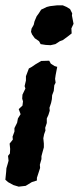

<svg xmlns="http://www.w3.org/2000/svg" viewBox="-34 -529 297 718"><path d="M201 -509 215 -503 228 -495 236 -479 235 -471 241 -440 233 -423 234 -404 220 -393 201 -379 190 -375 173 -364 155 -360 137 -361 118 -364 112 -375 96 -386 86 -400 82 -410 84 -422 92 -436 95 -449 103 -468 111 -479 120 -493 141 -503 153 -506 179 -509ZM150 -302 156 -291 170 -282 180 -279 174 -248 172 -234 174 -220 169 -210 167 -189 161 -173 160 -158 157 -144 151 -126 152 -115 147 -99 141 -86V-69L135 -51L136 -41L131 -27L128 -12L130 8V22L125 40L121 55V66L115 87L116 99L104 136V146L85 152L62 166L36 169L16 163L-4 152L-14 143L-11 114L-10 100L-5 83L-2 72L-4 54L3 45L4 28L2 8L14 -7L13 -18L20 -37V-50L30 -70L33 -86L43 -102L36 -121L50 -134L52 -150L49 -160L50 -175L61 -198L58 -207L63 -228V-244L74 -273L85 -279L98 -288L120 -301Z"/></svg>

Font: Winky Rough Medium
Style: Italic
Weight: 500
Italic angle: -8.97852°
Designer: Simon Atzbach
Foundry: typofactur
Version: Version 1.206; ttfautohint (v1.8.4.7-5d5b)